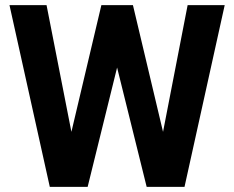

<svg xmlns="http://www.w3.org/2000/svg" viewBox="-20 -731 915 751"><path d="M162.1 -710.9 259.3 -215.3 376.5 -710.9H500L617.7 -215.3L713.9 -710.9H858.9L701.7 0H553.7L438 -466.8L322.8 0H174.8L17.1 -710.9Z"/></svg>

Font: Vazirmatn FD
Style: Bold
Weight: 700
Designer: Saber Rastikerdar
Foundry: Saber Rastikerdar
Version: Version 33.001